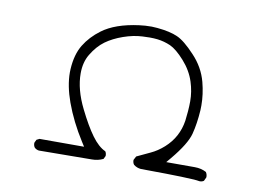

<svg xmlns="http://www.w3.org/2000/svg" viewBox="-70 -765 1141 840"><g transform="rotate(10 500.0 -345.0)"><path d="M863.3 -30.3Q874.5 -30.3 881.8 -35.6L889.2 -51.3Q889.6 -52.7 889.6 -53.7Q889.6 -65.9 883.3 -75.2Q860.8 -87.4 832 -87.4H824.2H705.1L723.1 -108.9Q784.7 -183.1 796.9 -229.7Q809.1 -276.4 813 -336.9Q813.5 -347.7 813.5 -358.4Q813.5 -407.7 799.8 -460.4Q783.2 -523.4 735.8 -573.2Q688.5 -624 655.8 -638.2Q622.6 -653.3 564.9 -658.7Q550.3 -660.2 540 -660.2Q509.8 -660.2 484.9 -656.7Q380.4 -643.1 322.3 -599.6Q278.3 -566.9 252.2 -524.2Q226.1 -481.4 222.2 -416Q221.7 -408.7 221.7 -400.9Q221.7 -341.3 247.1 -271Q276.4 -190.4 326.7 -111.3L339.4 -91.3H141.6L128.9 -85L122.6 -71.8Q122.1 -70.3 122.1 -69.3Q122.1 -57.1 128.4 -49.3Q136.7 -42 147.5 -40.5L382.8 -42.5Q409.7 -42.5 432.6 -53.7L439 -66.9Q439.5 -68.4 439.5 -71.5Q439.5 -74.7 438.2 -79.3Q437 -84 434.1 -87.9Q403.3 -101.6 373.3 -142.6Q343.3 -183.6 309.6 -252Q269 -333.5 269 -404.8Q269 -454.6 290.5 -490.2Q315.4 -531.7 347.7 -555.2Q379.4 -578.1 423.3 -593.5Q467.3 -608.9 507.3 -610.8Q522.5 -611.8 540 -611.8Q557.6 -611.8 574.7 -609.9Q604 -606.4 632.3 -594.2Q661.1 -581.1 697.3 -540.5Q733.4 -500 748.5 -453.1Q762.2 -410.2 762.2 -367.7Q762.2 -347.2 760.3 -323.2Q758.3 -299.3 755.9 -280.3Q744.6 -205.6 688.5 -155.3Q660.6 -130.4 630.4 -116.7Q600.1 -103 571.3 -88.9L563 -73.2Q562.5 -72.3 562.5 -71.3Q562.5 -59.1 568.8 -51.3Q583 -40 601.1 -38.6Q733.9 -37.6 780.8 -35.9Q827.6 -34.2 837.6 -33.4Q847.7 -32.7 850.1 -32.2Q856 -31.7 859.9 -30.8Q861.8 -30.3 863.3 -30.3Z"/></g></svg>

Font: NaikaiFont
Style: ExtraLight
Weight: 200
Version: Version 1.89